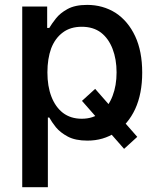

<svg xmlns="http://www.w3.org/2000/svg" viewBox="-20 -573 650 797"><path d="M375 -204.1Q418.9 -154.3 549.8 -4.9Q536.1 7.8 495.1 44.9Q451.2 -4.9 320.3 -154.3Q334 -167 375 -204.1ZM72.3 204.1Q72.3 16.6 72.3 -545.9Q98.6 -545.9 175.8 -545.9Q175.8 -523.4 175.8 -457Q178.7 -457 184.6 -457Q194.3 -473.6 211.9 -496.1Q229.5 -518.6 259.8 -535.2Q291 -552.7 341.8 -552.7Q407.2 -552.7 460 -519.5Q511.7 -485.4 541 -422.9Q570.3 -360.4 570.3 -271.5Q570.3 -183.6 541 -120.1Q511.7 -57.6 460 -23.4Q409.2 10.7 342.8 10.7Q293 10.7 261.7 -5.9Q230.5 -22.5 211.9 -44.9Q194.3 -67.4 184.6 -85Q182.6 -85 178.7 -85Q178.7 -12.7 178.7 204.1Q152.3 204.1 72.3 204.1ZM176.8 -272.5Q176.8 -214.8 193.4 -171.9Q210 -128.9 241.2 -104.5Q273.4 -80.1 319.3 -80.1Q366.2 -80.1 398.4 -105.5Q430.7 -130.9 447.3 -174.8Q463.9 -217.8 463.9 -272.5Q463.9 -327.1 447.3 -370.1Q430.7 -413.1 399.4 -437.5Q367.2 -461.9 319.3 -461.9Q272.5 -461.9 241.2 -438.5Q209 -415 192.4 -372.1Q176.8 -329.1 176.8 -272.5Z"/></svg>

Font: DeepSea
Style: Medium
Weight: 500
Designer: Stem
Version: Version 3.019;git-0a5106e0b